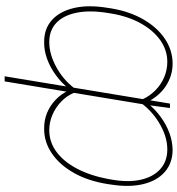

<svg xmlns="http://www.w3.org/2000/svg" viewBox="13 -781 779 845"><g transform="rotate(-90 402.5 -358.5)"><path d="M790 -271.5 788.1 -258.8Q774.9 -178.2 739.7 -117.2Q704.6 -56.2 654.5 -22.5Q604.5 11.2 545.9 11.7Q518.1 11.7 492.9 3.9Q467.8 -3.9 446 -18.3Q424.3 -32.7 406.7 -53Q389.2 -73.2 377 -98.6L433.6 -444.3Q460.9 -478 494.9 -502.7Q528.8 -527.3 565.9 -540.8Q603 -554.2 639.6 -553.7Q698.2 -554.2 736.8 -519.5Q775.4 -484.9 790 -421.4Q804.7 -357.9 790 -271.5ZM765.6 -258.8 767.6 -271.5Q780.8 -351.1 769.3 -409.4Q757.8 -467.8 724.9 -499.5Q691.9 -531.2 639.6 -531.2Q587.4 -531.2 531.5 -501.2Q475.6 -471.2 437.5 -421.9L387.7 -121.1Q402.8 -88.4 428.2 -63.5Q453.6 -38.6 485.8 -25.1Q518.1 -11.7 552.7 -11.7Q604.5 -11.7 648.2 -42.7Q691.9 -73.7 722.7 -129.4Q753.4 -185.1 765.6 -258.8ZM362.3 -95.7 466.8 -727.5H489.3L369.1 0H349.6ZM12.7 -258.8 14.6 -272.5Q28.3 -359.9 64 -422.9Q99.6 -485.8 150.1 -520Q200.7 -554.2 258.8 -553.7Q295.9 -554.2 328.4 -540.8Q360.8 -527.3 386.5 -502.7Q412.1 -478 427.7 -444.3L371.1 -98.6Q343.8 -64.9 309.8 -40.3Q275.9 -15.6 239 -2.2Q202.1 11.2 165 11.7Q107.4 11.2 68.6 -22.5Q29.8 -56.2 14.9 -116.9Q0 -177.7 12.7 -258.8ZM37.1 -271.5 35.2 -259.8Q21.5 -186 33.7 -129.9Q45.9 -73.7 80.6 -42.7Q115.2 -11.7 167 -11.7Q218.3 -11.2 273.4 -41.5Q328.6 -71.8 367.2 -121.1L417 -421.9Q402.8 -455.1 377 -479.5Q351.1 -503.9 318.8 -517.6Q286.6 -531.2 252 -531.2Q199.7 -531.2 156.5 -499.3Q113.3 -467.3 82.8 -409.2Q52.2 -351.1 37.1 -271.5Z"/></g></svg>

Font: Inter 28pt Thin
Style: Italic
Weight: 250
Italic angle: -9.3988°
Designer: Rasmus Andersson
Foundry: rsms
Version: Version 4.001;git-66647c0bb